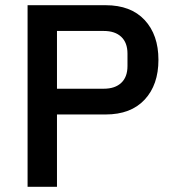

<svg xmlns="http://www.w3.org/2000/svg" viewBox="-20 -718 667 738"><path d="M86 0V-698H386Q483 -698 536 -641Q589 -584 589 -488Q589 -392 536 -335Q483 -278 386 -278H199V0ZM199 -377H379Q422 -377 446 -399.5Q470 -422 470 -464V-512Q470 -554 446 -576.5Q422 -599 379 -599H199Z"/></svg>

Font: IBM Plex Sans Devanagari Medium
Style: Regular
Weight: 500
Designer: Mike Abbink, Paul van der Laan, Pieter van Rosmalen, Erin McLaughlin
Foundry: Bold Monday
Version: Version 1.1